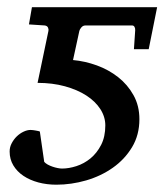

<svg xmlns="http://www.w3.org/2000/svg" viewBox="-20 -502 457 534"><path d="M183.1 -335Q216.3 -332 249.3 -320.1Q282.2 -308.1 308.6 -287.4Q335 -266.6 351.3 -237.3Q367.7 -208 367.7 -170.4Q367.7 -126.5 347.2 -92.5Q326.7 -58.6 293.7 -35.4Q260.7 -12.2 219.5 -0.2Q178.2 11.7 136.7 11.7Q110.4 11.7 86.7 5.4Q63 -1 45.2 -12.9Q27.3 -24.9 17.1 -42Q6.8 -59.1 6.8 -80.6Q6.8 -92.8 12.5 -103.5Q18.1 -114.3 26.6 -122.6Q35.2 -130.9 45.4 -135.7Q55.7 -140.6 64.9 -140.6Q67.9 -140.6 71.8 -140.1Q75.7 -139.6 79.6 -138.9Q83.5 -138.2 86.7 -137.5Q89.8 -136.7 90.8 -136.2L103 -51.8Q106.4 -47.9 112.5 -44.4Q118.7 -41 125.7 -38.6Q132.8 -36.1 139.9 -34.7Q147 -33.2 152.8 -33.2Q171.4 -33.2 192.6 -40Q213.9 -46.9 231.7 -61.5Q249.5 -76.2 261.2 -98.9Q272.9 -121.6 272.9 -153.3Q272.9 -177.2 259 -198.7Q245.1 -220.2 220.2 -236.3Q195.3 -252.4 160.6 -262Q126 -271.5 84.5 -271.5L114.7 -416Q115.7 -420.4 113.5 -425.3Q111.3 -430.2 104.5 -431.2L60.5 -434.1L68.8 -481.9H417L393.6 -365.2H352.5L356 -417.5Q356.4 -422.9 354.2 -427Q352.1 -431.2 347.2 -431.2H217.8Q210.9 -431.2 206.3 -425.8Q201.7 -420.4 200.7 -416Z"/></svg>

Font: Charis SIL
Style: Italic
Weight: 400
Italic angle: -11°
Foundry: SIL International
Version: Version 4.112